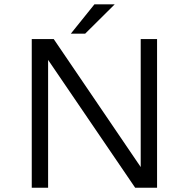

<svg xmlns="http://www.w3.org/2000/svg" viewBox="-20 -884 890 904"><path d="M313.5 -725.5 424.5 -863.5H520L381 -725.5ZM642.5 -700H719.5V0H616.5L206.5 -602V0H129.5V-700H233L642.5 -97.5Z"/></svg>

Font: League Mono Wide Light
Style: Regular
Weight: 300
Width: 8
Designer: Tyler Finck
Foundry: The League of Moveable Type / Tyler Finck
Version: Version 2.210